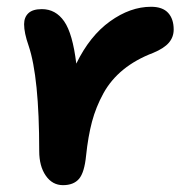

<svg xmlns="http://www.w3.org/2000/svg" viewBox="-20 -517 556 564"><path d="M95.2 -73.2Q95.2 -290.5 64 -382.8Q50.8 -420.4 50.8 -445.8Q50.8 -466.3 63.5 -478.3Q76.2 -490.2 103 -490.2Q143.6 -490.2 168.5 -454.3Q193.4 -418.5 204.1 -330.1Q243.7 -411.6 303.2 -454.3Q362.8 -497.1 423.8 -497.1Q457.5 -497.1 473.9 -479.2Q490.2 -461.4 490.2 -430.2Q490.2 -408.2 476.1 -391.6Q461.9 -375 430.2 -361.8Q378.9 -342.3 342.3 -312.5Q305.7 -282.7 283.7 -242.7Q261.7 -202.6 250.2 -159.4Q238.8 -116.2 232.9 -60.1Q228 -10.3 212.2 8.3Q196.3 26.9 165 26.9Q133.8 26.9 114.5 -1Q95.2 -28.8 95.2 -73.2Z"/></svg>

Font: Shantell Sans Bouncy
Style: Regular
Weight: 600
Designer: Stephen Nixon, Anya Danilova, Shantell Martin
Foundry: Arrow Type
Version: Version 1.006;[9816181b4]